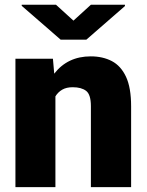

<svg xmlns="http://www.w3.org/2000/svg" viewBox="-20 -770 604 790"><path d="M279.3 -411.1Q253.4 -411.1 236.1 -401.1Q218.8 -391.1 208 -373.5V0H43.5V-528.3H197.8L203.1 -466.8Q258.3 -538.1 353.5 -538.1Q402.8 -538.1 440.2 -518.6Q477.5 -499 498.5 -454.1Q519.5 -409.2 519.5 -332.5V0H354V-333Q354 -380.9 334.5 -396Q314.9 -411.1 279.3 -411.1ZM210.4 -750.5 282.2 -685.1 354 -750.5H494.1V-745.1L335.4 -606.9H229.5L69.3 -746.1V-750.5Z"/></svg>

Font: Vazirmatn RD UI FD Black
Style: Regular
Weight: 900
Designer: Saber Rastikerdar
Foundry: Saber Rastikerdar
Version: Version 33.003